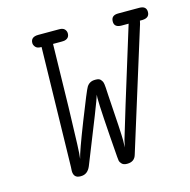

<svg xmlns="http://www.w3.org/2000/svg" viewBox="-94 -704 798 805"><g transform="rotate(-15 305.0 -301.5)"><path d="M107.9 -584Q107.9 -610.8 141.1 -610.8H231.9Q248 -610.8 255.1 -603Q262.2 -595.2 262.2 -585Q262.2 -564 241.2 -559.1Q236.3 -558.1 226.1 -558.1H190.9L185.1 -284.2L180.2 -127L178.2 -87.9L175.8 -63Q181.6 -90.8 229.7 -213.4Q277.8 -335.9 285.2 -347.2Q297.4 -367.2 321.8 -367.2H325.2Q332 -367.2 337.4 -365.5Q342.8 -363.8 346.4 -359.4Q350.1 -355 352.1 -351.1Q354 -347.2 355.5 -338.6Q356.9 -330.1 356.9 -324.5Q356.9 -318.8 357.9 -306.9Q358.9 -294.9 358.9 -289.1Q370.1 -125 370.1 -91.8Q370.1 -84 369.6 -74Q369.1 -64 369.1 -61L376 -91.8L418 -231L519 -558.1H488.8Q456.5 -558.1 457 -584Q457 -610.8 487.8 -610.8H579.1Q609.9 -610.8 609.9 -585Q609.9 -559.1 579.1 -558.1H568.8H567.9Q567.9 -557.1 567.4 -555.2Q566.9 -553.2 566.4 -551Q565.9 -548.8 564.9 -544.4Q564 -540 562 -535.2L401.9 -22Q394 7.8 361.8 7.8H360.8Q345.7 7.8 338.4 0Q331.1 -7.8 330.1 -13.4Q329.1 -19 328.1 -30.8Q312 -238.8 312 -291L313 -305.2Q307.1 -282.2 203.1 -23.9Q189.9 7.8 161.1 7.8Q160.6 7.8 160.2 7.8H158.2Q129.4 7.8 128.9 -22.9Q128.9 -25.9 129.4 -32.5Q129.9 -39.1 129.9 -42L141.1 -558.1H139.2Q122.1 -558.1 115 -566.7Q107.9 -575.2 107.9 -584Z"/></g></svg>

Font: CMU Typewriter Text
Style: LightOblique
Weight: 200
Italic angle: -9.46001°
Version: Version 0.7.0